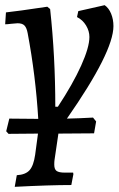

<svg xmlns="http://www.w3.org/2000/svg" viewBox="-20 -488 460 743"><path d="M340 -33 352 -18 344 28 206 29 191 131Q190 138 190 149Q190 167 199 173.5Q208 180 231 180H263L264 186L256 228Q172 228 37 235L45 190Q79 188 94.5 170.5Q110 153 116 111L127 29L13 30L4 20L16 -29L128 -28Q118 -195 87 -360Q83 -381 74.5 -389.5Q66 -398 48 -398L24 -396Q8 -394 0 -394L3 -440Q43 -444 163 -462L174 -453Q194 -269 194 -75H204Q262 -163 294 -234Q326 -305 326 -345Q326 -368 313 -389.5Q300 -411 278 -422L283 -445L385 -468Q401 -457 410 -435Q419 -413 419 -387Q419 -287 239 -29Q286 -30 340 -33Z"/></svg>

Font: Alegreya Medium
Style: Italic
Weight: 500
Italic angle: -7°
Designer: Juan Pablo del Peral
Foundry: Huerta Tipografica
Version: Version 2.008; ttfautohint (v1.8)